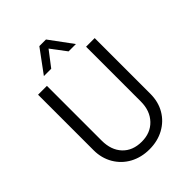

<svg xmlns="http://www.w3.org/2000/svg" viewBox="-252 -1011 1138 1138"><g transform="rotate(-45 317.5 -441.5)"><path d="M196.3 -23.4Q142.6 -52.7 111.3 -105.5Q80.1 -159.2 80.1 -224.6V-690.4H154.3V-231.4Q154.3 -152.3 198.2 -105.5Q242.2 -58.6 318.4 -58.6Q391.6 -58.6 436.5 -105.5Q482.4 -153.3 482.4 -231.4V-690.4H554.7V-224.6Q554.7 -156.2 524.4 -104.5Q494.1 -52.7 440.4 -23.4Q386.7 5.9 318.4 5.9Q251 5.9 196.3 -23.4ZM289.1 -888.7H344.7L451.2 -744.1H389.6L317.4 -839.8L244.1 -744.1H182.6Z"/></g></svg>

Font: DINish
Style: Regular
Weight: 400
Designer: Bert Driehuis
Foundry: Playbeing
Version: Version 3.008; git-95204e4c-release